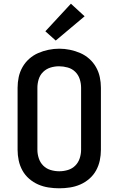

<svg xmlns="http://www.w3.org/2000/svg" viewBox="-20 -1009 640 1037"><path d="M300 8Q271 8 242 3.5Q213 -1 186.5 -12.5Q160 -24 137.5 -43.5Q115 -63 101 -88.5Q87 -114 81 -142.5Q75 -171 75 -200V-535Q75 -564 81 -592.5Q87 -621 101.5 -646.5Q116 -672 138 -691.5Q160 -711 186.5 -722.5Q213 -734 242 -740Q271 -746 300 -746Q329 -746 358 -740Q387 -734 413.5 -722.5Q440 -711 462 -691.5Q484 -672 498.5 -646.5Q513 -621 519 -592.5Q525 -564 525 -535V-200Q525 -171 519 -142.5Q513 -114 499 -88.5Q485 -63 462.5 -43.5Q440 -24 413.5 -12.5Q387 -1 358 3.5Q329 8 300 8ZM300 -84Q324 -84 347 -91Q370 -98 386.5 -114.5Q403 -131 410.5 -154Q418 -177 418 -200V-535Q418 -559 410.5 -582Q403 -605 386 -621.5Q369 -638 345.5 -644.5Q322 -651 299 -651Q275 -651 252.5 -644Q230 -637 213 -620.5Q196 -604 189 -581Q182 -558 182 -535V-200Q182 -177 189.5 -154Q197 -131 213.5 -114.5Q230 -98 253 -91Q276 -84 300 -84ZM281 -790 225 -840 363 -989 437 -921Z"/></svg>

Font: Zed Mono Semibold Extended
Style: Regular
Weight: 600
Width: 7
Monospace: yes
Designer: Belleve Invis
Foundry: Belleve Invis
Version: Version 1.0.0; ttfautohint (v1.8.4)